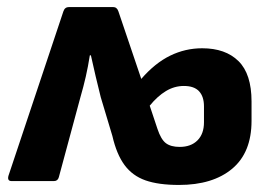

<svg xmlns="http://www.w3.org/2000/svg" viewBox="-20 -514 768 545"><path d="M488 11Q430 11 393 -2Q356 -15 333.5 -45.5Q311 -76 299 -128L266 -238Q258 -270 251.5 -297.5Q245 -325 238 -357H235Q230 -325 223.5 -296.5Q217 -268 208 -237L147 -11Q144 0 133 0H13Q0 0 4 -15L160 -482Q164 -494 176 -494H301Q312 -494 316 -482L381 -290Q420 -335 463 -356Q506 -377 554 -377Q620 -377 657 -340.5Q694 -304 694 -226V-171Q694 -81 639 -35Q584 11 488 11ZM490 -97Q522 -97 540.5 -115.5Q559 -134 559 -167V-212Q559 -240 545 -255Q531 -270 502 -270Q475 -270 451 -255.5Q427 -241 405 -214L427 -148Q437 -118 451 -107.5Q465 -97 490 -97Z"/></svg>

Font: Sofia Sans Semi Condensed ExtraBold
Style: Regular
Weight: 800
Designer: Botio Nikoltchev, Ani Petrova
Foundry: lettersoup
Version: Version 4.100